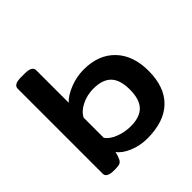

<svg xmlns="http://www.w3.org/2000/svg" viewBox="-193 -924 1102 1102"><g transform="rotate(-45 358.5 -373.0)"><path d="M394 8Q336 8 284.5 -13.5Q233 -35 210 -67Q206 -46 196 -24Q189 -8 177 -3Q165 2 142 2H130Q70 2 70 -30V-721Q70 -737 84.5 -745.5Q99 -754 131 -754H159Q191 -754 205.5 -745.5Q220 -737 220 -721V-457Q249 -488 303.5 -509.5Q358 -531 416 -531Q536 -531 605 -459Q674 -387 674 -262Q674 -131 602.5 -61.5Q531 8 394 8ZM377 -109Q451 -109 486.5 -146Q522 -183 522 -262Q522 -341 486.5 -377.5Q451 -414 377 -414Q326 -414 281.5 -392Q237 -370 220 -335V-172Q239 -144 283.5 -126.5Q328 -109 377 -109Z"/></g></svg>

Font: Asap Expanded
Style: Bold
Weight: 700
Width: 7
Designer: Pablo Cosgaya
Foundry: Omnibus-Type
Version: Version 3.001; ttfautohint (v1.8.4.7-5d5b)